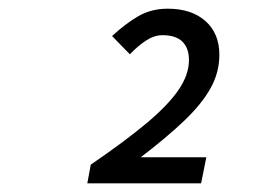

<svg xmlns="http://www.w3.org/2000/svg" viewBox="-20 -811 640 442"><path d="M181 -389 189 -432Q268 -486 317.5 -527.5Q367 -569 391 -604Q415 -639 415 -673Q415 -700 400 -715Q385 -730 354 -730Q335 -730 316 -717.5Q297 -705 279 -686L238 -728Q268 -756 298 -773.5Q328 -791 366 -791Q421 -791 453 -762.5Q485 -734 485 -685Q485 -644 464.5 -607.5Q444 -571 403.5 -532.5Q363 -494 304 -449H455L443 -389Z"/></svg>

Font: Source Code Pro ExtraLight Medium
Style: Italic
Weight: 500
Italic angle: -11°
Monospace: yes
Version: Version 1.016;hotconv 1.0.116;makeotfexe 2.5.65601